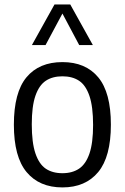

<svg xmlns="http://www.w3.org/2000/svg" viewBox="-20 -828 558 858"><path d="M42 -270.5Q42 -415 98.5 -482.8Q155 -550.5 259 -550.5Q362.5 -550.5 419 -482.5Q475.5 -414.5 475.5 -271Q475.5 -127.5 418.8 -59Q362 9.5 259 9.5Q156 9.5 99 -58.8Q42 -127 42 -270.5ZM396 -269.5Q396 -351 379.8 -399Q363.5 -447 333.5 -467Q303.5 -487 259 -487Q214.5 -487 184.5 -467Q154.5 -447 138.2 -399.8Q122 -352.5 122 -272.5Q122 -191 138.2 -142.8Q154.5 -94.5 184.5 -74.2Q214.5 -54 259 -54Q303 -54 333.2 -74.2Q363.5 -94.5 379.8 -142Q396 -189.5 396 -269.5ZM395 -626.5H334L259 -767.5L183.5 -626.5H122.5L223.5 -808H294Z"/></svg>

Font: Encode Sans Semi Condensed
Style: Regular
Weight: 400
Width: 4
Designer: Multiple Designers
Foundry: Impallari Type
Version: Version 2.000